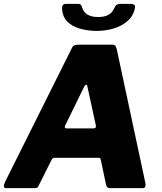

<svg xmlns="http://www.w3.org/2000/svg" viewBox="-31 -973 836 993"><path d="M0 0Q-10 0 -11 -9Q-12 -18 -2 -38L341 -725Q346 -736 355 -739Q364 -742 376 -742H550Q563 -742 567.5 -733Q572 -724 574 -713L721 -26Q723 -17 720.5 -8.5Q718 0 707 0H535Q521 0 517 -20L490 -148Q489 -157 478 -157H252Q241 -157 235 -145L167 -9Q164 -4 160.5 -2Q157 0 146 0H0ZM453 -309Q469 -309 464 -328L421 -525Q420 -535 415 -535Q410 -535 405 -526L306 -324Q303 -315 304.5 -312Q306 -309 314 -309ZM466 -813Q420 -814 380.5 -825.5Q341 -837 317 -861.5Q293 -886 290 -925Q289 -938 293.5 -945.5Q298 -953 311 -953H366Q379 -954 385 -950Q391 -946 394 -934Q401 -910 421.5 -897.5Q442 -885 477 -885Q508 -885 528.5 -895.5Q549 -906 559 -929Q564 -942 571.5 -947.5Q579 -953 595 -953H643Q655 -953 662 -949Q669 -945 667 -933Q660 -893 630.5 -866Q601 -839 558 -826Q515 -813 466 -813Z"/></svg>

Font: Libre Franklin ExtraBold
Style: Italic
Weight: 800
Italic angle: -8°
Designer: Pablo Impallari, Rodrigo Fuenzalida, Nhung Nguyen
Foundry: Impallari Type
Version: Version 3.000